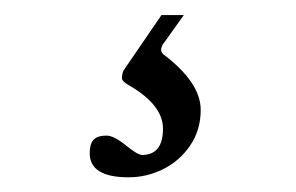

<svg xmlns="http://www.w3.org/2000/svg" viewBox="-20 -25 394 256"><path d="M99.6 179.2Q99.6 167 104.7 161.4Q109.9 155.8 122.1 155.8Q131.8 155.8 147.9 168.9Q163.6 181.6 169.4 181.6Q197.3 181.6 197.3 146.5Q197.3 114.7 151.4 88.4Q142.6 83.5 142.6 79.1Q142.6 74.2 144.5 69.3L195.3 -4.9H225.1L196.8 34.7Q194.8 38.6 194.8 41.5Q194.8 44.4 197.8 47.4Q247.6 85 247.6 121.6Q247.6 148.4 233.6 168.9Q219.7 189.5 197.8 200.4Q175.8 211.4 151.4 211.4Q99.6 211.4 99.6 179.2Z"/></svg>

Font: JuniusX Light
Style: Regular
Weight: 300
Designer: Peter S. Baker
Foundry: Briery Creek Software
Version: Version 1.008